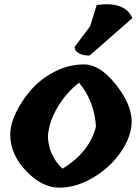

<svg xmlns="http://www.w3.org/2000/svg" viewBox="-20 -862 644 882"><path d="M394 -741 424 -839Q555 -857 588 -779L392 -607Q364 -606 343 -617Q322 -628 323 -647ZM27 -244Q27 -289 53 -344Q79 -399 122.5 -449Q166 -499 230.5 -532.5Q295 -566 366.5 -566Q438 -566 510.5 -476Q583 -386 585 -306Q585 -237 536.5 -165.5Q488 -94 409.5 -47Q331 0 252 0Q173 0 100 -76.5Q27 -153 27 -244ZM343 -482Q283 -435 244.5 -369.5Q206 -304 200 -238Q202 -149 267 -87Q390 -161 421 -281Q413 -399 343 -482Z"/></svg>

Font: Tillana
Style: Bold
Weight: 700
Designer: Lipi Raval (Devanagari, Latin), Jonny Pinhorn (Latin)
Foundry: Indian Type Foundry
Version: Version 2.002;PS 1.0;hotconv 1.0.79;makeotf.lib2.5.61930; tt